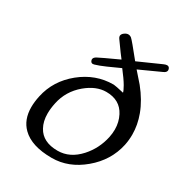

<svg xmlns="http://www.w3.org/2000/svg" viewBox="-183 -905 970 1036"><g transform="rotate(30 302.0 -387.0)"><path d="M434.1 -109.9Q486.8 -168.5 503.9 -247.6Q509.3 -273.4 509.3 -297.4Q509.3 -343.3 489.3 -381.8Q454.1 -450.7 368.2 -450.7Q305.7 -450.7 244.1 -399.4Q176.8 -342.8 159.2 -258.8Q151.4 -222.2 151.4 -191.4Q151.4 -142.6 170.9 -107.9Q205.6 -43.9 298.3 -43.9Q374.5 -43.9 434.1 -109.9ZM484.4 -69.8Q395 5.4 290.5 5.4Q164.1 5.4 105 -53.2Q58.1 -99.1 58.1 -177.2Q58.1 -210 66.4 -248.5Q89.8 -357.4 180.7 -431.2Q271.5 -504.4 380.9 -504.4H383.8Q395 -503.9 447.8 -491.7Q446.8 -501 430.7 -529.3Q413.6 -558.6 377.9 -604.5Q341.8 -587.9 302.2 -570.3Q262.2 -552.7 237.8 -545.9Q232.9 -544.4 229 -544.4Q216.8 -544.4 212.9 -559.1Q212.4 -561.5 212.4 -563.5Q212.4 -565.4 212.9 -567.4Q214.8 -576.7 228.5 -584.5Q248 -595.2 351.6 -642.6Q340.3 -655.8 284.7 -733.9Q279.3 -741.7 279.3 -748.5Q279.3 -750.5 279.8 -752.4Q281.7 -762.2 293.5 -770.5Q305.2 -778.8 315.9 -778.8Q326.2 -778.8 335.9 -771.5Q347.7 -761.7 419.9 -671.4L559.1 -733.4Q571.8 -739.3 580.1 -739.3Q591.8 -739.3 596.2 -729Q598.6 -724.1 598.6 -718.8Q598.6 -716.8 598.1 -714.8Q596.2 -704.1 579.6 -696.8L448.7 -637.2Q477.5 -604 504.4 -573.7Q557.1 -508.3 582 -441.4Q604.5 -380.9 604.5 -320.8Q604.5 -287.1 597.7 -253.9Q574.2 -145 484.4 -69.8Z"/></g></svg>

Font: inglobal
Style: Italic
Weight: 400
Italic angle: -12°
Designer: Andrey Kochetov, Denis Davydov, Evgeny Yurtaev
Foundry: inglobal
Version: Version 1.00 September 25, 2014, initial release